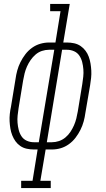

<svg xmlns="http://www.w3.org/2000/svg" viewBox="-20 -755 540 980"><path d="M88 205V168H146L172 8H153Q134 8 116 4Q98 0 83.5 -10Q69 -20 59 -34Q49 -48 42.5 -64.5Q36 -81 33 -99Q30 -117 29 -135.5Q28 -154 30 -173Q32 -192 36 -210L59 -350Q62 -373 68 -395Q74 -417 84.5 -438Q95 -459 109.5 -478Q124 -497 143.5 -511Q163 -525 185.5 -531.5Q208 -538 230 -538H263L289 -698H236V-735H336L303 -538H322Q341 -538 359 -534Q377 -530 391.5 -520Q406 -510 416.5 -496Q427 -482 433 -465.5Q439 -449 442 -431Q445 -413 446 -394.5Q447 -376 445 -357Q443 -338 440 -320L416 -180Q413 -157 407 -135Q401 -113 390.5 -92Q380 -71 365.5 -52Q351 -33 331.5 -19Q312 -5 290 1.5Q268 8 245 8H213L186 168H239V205ZM153 -29H178L257 -501H230Q212 -501 194 -495Q176 -489 161.5 -476.5Q147 -464 136 -448Q125 -432 117.5 -415Q110 -398 105.5 -380Q101 -362 98 -344L75 -204Q72 -185 70 -166Q68 -147 69.5 -128.5Q71 -110 75.5 -92Q80 -74 90 -59Q100 -44 117 -36.5Q134 -29 153 -29ZM219 -29H245Q263 -29 281 -35Q299 -41 314 -53.5Q329 -66 339.5 -82Q350 -98 357.5 -115Q365 -132 369.5 -150Q374 -168 377 -186L400 -326Q403 -345 405 -364Q407 -383 405.5 -401.5Q404 -420 399.5 -438Q395 -456 385 -471Q375 -486 358 -493.5Q341 -501 322 -501H297Z"/></svg>

Font: Iosevka Curly Slab XLtObl
Style: Regular
Weight: 200
Italic angle: -9°
Monospace: yes
Designer: Belleve Invis
Foundry: Belleve Invis
Version: Version 11.1.0; ttfautohint (v1.8.3)